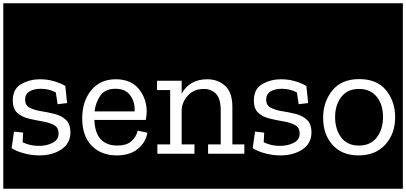

<svg xmlns="http://www.w3.org/2000/svg" viewBox="-32 -937 2475 1170"><path d="M-12 213V-917H445V213ZM397 -129Q397 -182 369 -207.5Q341 -233 300 -243Q259 -253 218 -259.5Q177 -266 149 -280.5Q121 -295 121 -330Q121 -364 148 -380Q175 -396 217 -396Q266 -396 308 -374L319 -302L377 -309L366 -413Q338 -430 297.5 -442Q257 -454 211 -454Q150 -454 98 -425Q46 -396 46 -325Q46 -273 74 -248.5Q102 -224 144 -214Q186 -204 227.5 -197Q269 -190 297 -175Q325 -160 325 -123Q325 -85 288.5 -66.5Q252 -48 205 -48Q152 -48 106 -70L109 -129L53 -135L39 -34Q68 -15 114.5 -2.5Q161 10 208 10Q288 10 342.5 -27Q397 -64 397 -129Z M421 213V-917H911V213ZM866 -128 807 -141Q797 -100 767 -75Q737 -50 684 -50Q549 -50 543 -206H856Q862 -233 862 -259Q861 -338 813 -396Q765 -454 673 -454Q579 -454 524 -387Q469 -320 469 -216Q469 -108 527 -49Q585 10 679 10Q761 10 809 -30.5Q857 -71 866 -128ZM788 -258H544Q551 -314 580 -355Q609 -396 671 -396Q736 -396 764.5 -352Q793 -308 788 -258Z M887 213V-917H1481V213ZM1236 0H1461V-57H1384V-285Q1384 -374 1340 -414Q1296 -454 1231 -454Q1123 -454 1075 -366V-445H925V-388H1005V-57H927V0H1153V-57H1075V-265Q1077 -316 1113.5 -355.5Q1150 -395 1210 -395Q1255 -395 1284 -365.5Q1313 -336 1313 -264V-57H1236Z M1457 213V-917H1914V213ZM1866 -129Q1866 -182 1838 -207.5Q1810 -233 1769 -243Q1728 -253 1687 -259.5Q1646 -266 1618 -280.5Q1590 -295 1590 -330Q1590 -364 1617 -380Q1644 -396 1686 -396Q1735 -396 1777 -374L1788 -302L1846 -309L1835 -413Q1807 -430 1766.5 -442Q1726 -454 1680 -454Q1619 -454 1567 -425Q1515 -396 1515 -325Q1515 -273 1543 -248.5Q1571 -224 1613 -214Q1655 -204 1696.5 -197Q1738 -190 1766 -175Q1794 -160 1794 -123Q1794 -85 1757.5 -66.5Q1721 -48 1674 -48Q1621 -48 1575 -70L1578 -129L1522 -135L1508 -34Q1537 -15 1583.5 -2.5Q1630 10 1677 10Q1757 10 1811.5 -27Q1866 -64 1866 -129Z M1890 213V-917H2423V213ZM2157 -455Q2049 -455 1993 -385.5Q1937 -316 1937 -219Q1937 -118 1994.5 -54Q2052 10 2153 10Q2256 10 2316 -56Q2376 -122 2376 -223Q2376 -318 2321 -386.5Q2266 -455 2157 -455ZM2155 -50Q2084 -50 2047 -100Q2010 -150 2010 -223Q2010 -297 2047.5 -346Q2085 -395 2155 -395Q2225 -395 2263.5 -347.5Q2302 -300 2302 -224Q2302 -149 2264 -99.5Q2226 -50 2155 -50Z"/></svg>

Font: Zilla Slab Highlight
Style: Regular
Weight: 400
Designer: Typotheque Type Foundry
Foundry: Typotheque type foundry
Version: Version 1.1; 2017; ttfautohint (v1.6)